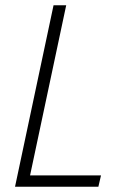

<svg xmlns="http://www.w3.org/2000/svg" viewBox="-20 -708 464 728"><path d="M37 0 183 -688H231L94 -43H363L353 0Z"/></svg>

Font: Saira SemiCondensed ExtraLight
Style: Italic
Weight: 250
Width: 4
Italic angle: -12°
Designer: Hector Gatti with collaboration of the Omnibus-Type team
Foundry: Omnibus-Type
Version: Version 1.101